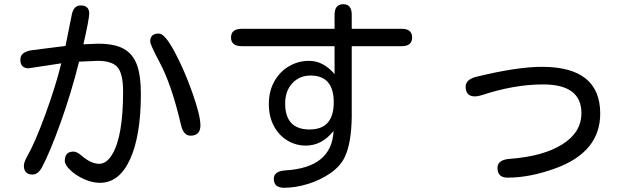

<svg xmlns="http://www.w3.org/2000/svg" viewBox="-20 -805 3040 907"><path d="M177.7 -13.7Q159.2 19.5 133.8 19.5Q92.8 19.5 92.8 -22.5Q92.8 -38.1 108.4 -66.4Q145.5 -130.9 194.3 -264.6Q243.2 -398.4 269.5 -505.9L115.2 -482.4Q76.2 -482.4 76.2 -523.4Q76.2 -561.5 134.8 -568.4L289.1 -587.9L290 -590.8L319.3 -736.3Q328.1 -779.3 361.3 -779.3Q401.4 -779.3 401.4 -741.2Q401.4 -714.8 374 -595.7L443.4 -598.6Q521.5 -598.6 564.9 -574.2Q608.4 -549.8 627 -498.5Q645.5 -447.3 645.5 -362.3Q645.5 -165 594.7 -53.2Q543.9 58.6 452.1 58.6Q415 58.6 376.5 41Q337.9 23.4 312 -1.5Q286.1 -26.4 286.1 -44.9Q286.1 -88.9 327.1 -88.9Q343.8 -88.9 368.2 -67.4Q411.1 -31.2 448.2 -31.2Q483.4 -31.2 509.8 -75.2Q561.5 -160.2 561.5 -372.1Q561.5 -465.8 529.3 -493.2Q502 -517.6 441.4 -517.6L353.5 -513.7Q316.4 -365.2 266.1 -225.1Q215.8 -85 177.7 -13.7ZM926.8 -212.9Q926.8 -164.1 879.9 -164.1Q846.7 -164.1 835 -214.8Q790 -408.2 732.4 -513.7Q689.5 -594.7 689.5 -609.4Q689.5 -646.5 730.5 -646.5Q758.8 -646.5 805.2 -559.6Q851.6 -472.7 889.2 -365.7Q926.8 -258.8 926.8 -212.9Z M1071.3 -627.9Q1071.3 -668.9 1122.1 -668.9H1560.5V-735.4Q1560.5 -785.2 1601.6 -785.2Q1641.6 -785.2 1641.6 -735.4V-668.9H1877.9Q1926.8 -668.9 1926.8 -627.9Q1926.8 -586.9 1877.9 -586.9H1641.6V-252Q1639.6 -127 1608.4 -62.5Q1587.9 -19.5 1540.5 13.2Q1493.2 45.9 1434.6 64Q1376 82 1322.3 82Q1273.4 82 1273.4 40Q1273.4 3.9 1327.1 0Q1547.9 -12.7 1555.7 -186.5Q1501 -117.2 1424.8 -117.2Q1377.9 -117.2 1337.9 -141.1Q1297.9 -165 1273.9 -209.5Q1250 -253.9 1250 -313.5Q1250 -375 1276.4 -421.4Q1302.7 -467.8 1346.2 -492.7Q1389.6 -517.6 1440.4 -517.6Q1506.8 -517.6 1560.5 -455.1V-586.9H1122.1Q1071.3 -586.9 1071.3 -627.9ZM1327.1 -316.4Q1327.1 -193.4 1442.4 -193.4Q1556.6 -193.4 1556.6 -321.3Q1556.6 -448.2 1447.3 -448.2Q1394.5 -448.2 1360.8 -411.6Q1327.1 -375 1327.1 -316.4Z M2815.4 -268.6Q2815.4 -87.9 2606.4 -10.7Q2484.4 34.2 2377.9 34.2Q2330.1 34.2 2330.1 -11.7Q2330.1 -50.8 2389.6 -54.7Q2545.9 -66.4 2636.2 -123Q2726.6 -179.7 2726.6 -270.5Q2726.6 -406.2 2545.9 -406.2Q2409.2 -406.2 2255.9 -355.5Q2237.3 -349.6 2223.6 -349.6Q2179.7 -349.6 2179.7 -395.5Q2179.7 -429.7 2230.5 -442.4Q2422.9 -489.3 2540 -489.3Q2815.4 -489.3 2815.4 -268.6Z"/></svg>

Font: FakePearl
Style: Regular
Weight: 400
Version: Version 1.2